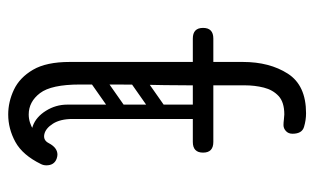

<svg xmlns="http://www.w3.org/2000/svg" viewBox="-169 -597 766 468"><g transform="rotate(90 214.0 -363.0)"><path d="M259 0Q228 0 198.5 -14Q169 -28 150 -60.5Q131 -93 131 -150V-534Q131 -544 138.5 -552Q146 -560 160 -560Q172 -560 180 -551.5Q188 -543 188 -534Q188 -480 188 -444Q188 -408 187.5 -381.5Q187 -355 186.5 -328Q186 -301 186 -265Q186 -229 186 -175Q186 -105 207 -77.5Q228 -50 259 -50Q279 -50 297.5 -62Q316 -74 329 -99Q340 -120 357 -120Q361 -120 367 -118Q383 -112 383 -93Q383 -86 380 -80Q358 -35 326 -17.5Q294 0 259 0ZM74 -450Q48 -450 48 -475Q48 -500 74 -500H326Q352 -500 352 -475Q352 -450 326 -450ZM188 -492H131V-572Q131 -637 159.5 -681.5Q188 -726 256 -726Q273 -726 289.5 -721Q306 -716 306 -693Q306 -683 299.5 -677Q293 -671 285 -671Q279 -671 271 -672Q263 -673 259 -673Q229 -673 214 -659Q199 -645 193.5 -623Q188 -601 188 -577ZM253 -485Q270 -485 270 -468V-154Q270 -137 253 -137Q235 -137 235 -153V-467Q235 -485 253 -485ZM329 -99V-73Q309 -52 287 -60Q265 -68 250 -92Q235 -116 235 -144V-252H270V-157Q270 -127 281.5 -109Q293 -91 307.5 -88Q322 -85 329 -99ZM182 -299Q167 -288 158 -302Q154 -307 153.5 -314Q153 -321 161 -327L238 -381Q253 -391 263 -377Q267 -371 266.5 -364.5Q266 -358 259 -353ZM180 -200Q165 -189 156 -203Q152 -208 151.5 -215Q151 -222 159 -228L236 -282Q251 -292 261 -278Q265 -272 264.5 -265.5Q264 -259 257 -254Z"/></g></svg>

Font: Agu Display
Style: Regular
Weight: 400
Designer: Oluwaseun Badejo
Version: Version 1.103